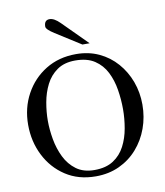

<svg xmlns="http://www.w3.org/2000/svg" viewBox="-90 -883 833 971"><g transform="rotate(-10 326.5 -397.0)"><path d="M618.2 -302.2Q618.2 -238.3 597.4 -181.2Q576.7 -124 537.8 -79.8Q499 -35.6 444.8 -10.5Q390.6 14.6 324.2 14.6Q234.9 14.6 169.2 -28.6Q103.5 -71.8 67.4 -143.6Q31.2 -215.3 31.2 -301.3Q31.2 -387.7 69.6 -458.3Q107.9 -528.8 175.3 -570.3Q242.7 -611.8 331.1 -611.8Q396 -611.8 448.7 -587.2Q501.5 -562.5 539.3 -519.3Q577.1 -476.1 597.7 -420.4Q618.2 -364.7 618.2 -302.2ZM517.6 -296.4Q517.6 -345.7 509.5 -396Q501.5 -446.3 480.5 -488Q459.5 -529.8 421.1 -555.2Q382.8 -580.6 321.8 -580.6Q265.6 -580.6 228.8 -554.9Q191.9 -529.3 170.9 -487.8Q149.9 -446.3 141.4 -397.9Q132.8 -349.6 132.8 -303.7Q132.8 -258.8 141.6 -209Q150.4 -159.2 171.6 -115.7Q192.9 -72.3 229.7 -45.2Q266.6 -18.1 322.8 -18.1Q381.8 -18.1 419.9 -43Q458 -67.9 479.2 -108.9Q500.5 -149.9 509 -199Q517.6 -248 517.6 -296.4ZM409.2 -653.8H372.1L242.7 -735.8Q202.6 -761.2 202.6 -775.4Q202.6 -809.1 230.5 -809.1Q253.9 -809.1 283.2 -779.8Z"/></g></svg>

Font: Rohingya Solluk
Style: Regular
Weight: 400
Designer: SIL International
Foundry: SIL International
Version: Version 1.001